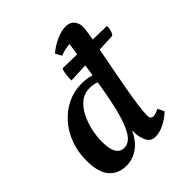

<svg xmlns="http://www.w3.org/2000/svg" viewBox="-204 -867 1011 1011"><g transform="rotate(-45 302.0 -361.0)"><path d="M156.5 12Q95.6 12 60.6 -28.9Q25.5 -69.8 25.5 -156.5Q25.5 -220.9 46.1 -276.4Q66.7 -331.9 103.7 -373.7Q140.7 -415.5 189.5 -438.7Q238.2 -462 294 -462Q330.5 -462 361.8 -453.1Q393 -444.1 419.1 -421.9L402.4 -383.9Q385.8 -393.8 362.4 -404.6Q339.1 -415.5 305.1 -415.5Q268.7 -415.5 240.1 -393Q211.5 -370.5 192.4 -333.6Q173.4 -296.7 163.5 -253.7Q153.6 -210.6 153.6 -169.1Q153.6 -135.3 159.8 -111.7Q166.1 -88.1 179.7 -75.5Q193.4 -62.9 214 -62.9Q254 -62.9 281.3 -110.3Q308.5 -157.8 328.1 -242.4Q347.6 -327 364.5 -439.2Q381.3 -551.3 401 -681.2L447.3 -645.4Q438.9 -649.9 428.4 -651.8Q417.9 -653.8 404.7 -653.8Q387.1 -653.8 367.1 -650.1Q347 -646.4 326 -637.5L307.2 -672.8Q340.8 -700.9 378.8 -717.5Q416.8 -734 446.5 -734Q479.3 -734 495.4 -714.2Q511.5 -694.4 511.5 -668.1Q511.5 -653 505 -612.7Q498.5 -572.3 487.7 -517.1Q477 -461.9 465.5 -400.6Q454 -339.4 443.3 -280.6Q432.6 -221.9 426.1 -174.6Q419.6 -127.2 419.6 -100.1Q419.6 -84.4 425.1 -78.2Q430.6 -72 441.1 -72Q449.4 -72 460.1 -75.6Q470.7 -79.2 482.4 -85.8L500.7 -49.8Q475.7 -24.8 440.4 -6.4Q405.1 12 370.7 12Q349.1 12 336 -0.8Q322.9 -13.5 317.4 -33.3Q312 -49 309.8 -64.3Q307.7 -79.7 308.8 -95.5H305.9Q281.6 -42.4 241.9 -15.2Q202.2 12 156.5 12ZM268.3 -510.8Q268.3 -522.2 269.3 -537.4Q270.3 -552.5 272.8 -566.9Q275.3 -581.3 281.7 -589.2L603.8 -581.8Q603.8 -562.3 598.5 -546Q593.3 -529.7 585.3 -525.2Z"/></g></svg>

Font: Petrona
Style: Italic
Weight: 400
Italic angle: -9°
Designer: Ringo R. Seeber
Foundry: Ringo R. Seeber
Version: Version 2.001; ttfautohint (v1.8.3)